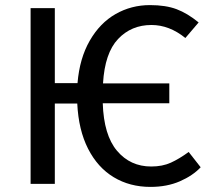

<svg xmlns="http://www.w3.org/2000/svg" viewBox="-20 -721 827 753"><path d="M767 -65Q736 -32 685.5 -10Q635 12 570 12Q489 12 426 -26Q363 -64 325.5 -137.5Q288 -211 283 -315H195V0H100V-689H195V-395H284Q292 -492 332 -561.5Q372 -631 433.5 -666Q495 -701 568 -701Q630 -701 672.5 -685Q715 -669 759 -633L707 -572Q644 -623 574 -623Q495 -623 443 -568Q391 -513 384 -394H644V-316H383Q387 -191 439 -129.5Q491 -68 573 -68Q617 -68 650 -83Q683 -98 720 -125Z"/></svg>

Font: Fira Sans
Style: Regular
Weight: 400
Designer: bBox Type GmbH & Carrois Corporate GbR & Edenspiekermann AG
Foundry: bBox Type GmbH & Carrois Corporate GbR & Edenspiekermann AG
Version: Version 4.301